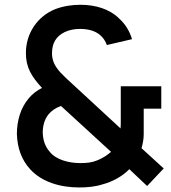

<svg xmlns="http://www.w3.org/2000/svg" viewBox="-20 -785 731 820"><path d="M593.8 -320.8H668.8V-416.7H495.8V-264.6C495.8 -254.2 495.8 -246.9 494.8 -236.5L289.6 -426C269.8 -443.8 251 -461.5 237.5 -476C215.6 -501 202.1 -524 202.1 -557.3C202.1 -601 219.8 -630.2 256.2 -647.9C276 -657.3 297.9 -661.5 321.9 -661.5C352.1 -661.5 384.4 -655.2 407.3 -635.4C419.8 -625 430.2 -610.4 436.5 -592.7L543.8 -617.7C534.4 -650 515.6 -682.3 488.5 -706.2C447.9 -746.9 386.5 -764.6 324 -764.6C288.5 -764.6 251 -759.4 215.6 -745.8C138.5 -714.6 90.6 -641.7 90.6 -558.3C90.6 -496.9 114.6 -458.3 159.4 -409.4C138.5 -399 118.8 -384.4 103.1 -365.6C67.7 -324 52.1 -268.8 52.1 -212.5C54.2 -154.2 70.8 -103.1 110.4 -60.4C159.4 -8.3 235.4 15.6 318.8 15.6C353.1 15.6 386.5 12.5 418.8 2.1C458.3 -8.3 501 -30.2 532.3 -62.5L608.3 9.4L679.2 -65.6L584.4 -152.1C590.6 -172.9 593.8 -193.8 593.8 -212.5ZM454.2 -136.5C440.6 -125 424 -111.5 394.8 -100C372.9 -90.6 350 -88.5 322.9 -88.5C275 -88.5 219.8 -102.1 192.7 -136.5C174 -157.3 163.5 -184.4 162.5 -218.8C162.5 -249 170.8 -276 186.5 -295.8C200 -312.5 218.8 -325 240.6 -332.3Z"/></svg>

Font: Manrope Semibold
Style: Regular
Weight: 600
Width: 4
Designer: Michael Sharanda
Foundry: Michael Sharanda
Version: Version 2.000;PS 002.000;hotconv 1.0.88;makeotf.lib2.5.64775